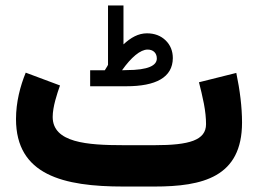

<svg xmlns="http://www.w3.org/2000/svg" viewBox="-20 -683 944 703"><path d="M310.1 -425.8V-367.2H442.9C550.3 -367.2 612.3 -399.4 612.8 -470.2C612.8 -496.1 604 -518.1 586.4 -535.2C568.8 -552.2 545.9 -561 518.1 -561C486.3 -561 459 -545.4 432.1 -520.5V-663.1H375.5V-445.8C373 -439.5 367.7 -433.1 363.8 -425.8ZM426.8 -425.8C460.4 -473.1 493.7 -501.5 520.5 -501.5C541.5 -501.5 554.2 -488.3 554.2 -468.8C554.2 -443.8 524.4 -426.3 442.4 -426.3ZM544.9 0C722.7 0 866.2 -34.7 866.2 -234.4C866.2 -291 858.4 -353 845.2 -416L708.5 -381.8C714.8 -356.9 721.2 -331.1 726.6 -303.2C731.9 -275.4 734.4 -250.5 734.4 -228.5C734.4 -169.4 672.9 -151.4 546.4 -151.4H432.1C298.8 -151.4 172.9 -160.6 172.9 -254.9C172.9 -292 189 -339.8 199.7 -370.1L74.2 -417C54.2 -368.2 38.6 -309.1 38.6 -247.1C38.6 -42 211.9 0 432.1 0Z"/></svg>

Font: Vazirmatn Black
Style: Regular
Weight: 900
Designer: Saber Rastikerdar
Foundry: Saber Rastikerdar
Version: Version 33.003